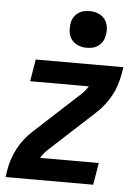

<svg xmlns="http://www.w3.org/2000/svg" viewBox="-53 -792 607 834"><g transform="rotate(5 250.0 -375.0)"><path d="M3 0 8 -33Q12 -57 20 -80.5Q28 -104 40 -126.5Q52 -149 68 -169.5Q84 -190 104 -208L294 -383Q305 -392 313.5 -402.5Q322 -413 329 -424H73L89 -520H471L466 -488Q461 -463 453.5 -439.5Q446 -416 433.5 -393.5Q421 -371 405 -350.5Q389 -330 369 -312L179 -137Q169 -128 160 -117.5Q151 -107 145 -96H401L385 0ZM304 -590Q285 -590 268 -597Q251 -604 239.5 -618Q228 -632 225.5 -651Q223 -670 226 -689Q228 -703 235 -715Q242 -727 253.5 -735.5Q265 -744 278 -747Q291 -750 305 -750Q324 -750 341.5 -743Q359 -736 370 -722Q381 -708 384 -689Q387 -670 383 -651Q381 -637 374 -625Q367 -613 355.5 -604.5Q344 -596 331 -593Q318 -590 304 -590Z"/></g></svg>

Font: Iosevka Term Curly Oblique
Style: Bold
Weight: 700
Italic angle: -9°
Designer: Belleve Invis
Foundry: Belleve Invis
Version: Version 32.3.0